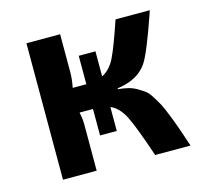

<svg xmlns="http://www.w3.org/2000/svg" viewBox="-78 -578 712 666"><g transform="rotate(-15 277.5 -245.0)"><path d="M335 -254Q356 -252 372 -248Q388 -244 403 -235Q418 -226 427.5 -219Q437 -212 448.5 -193.5Q460 -175 467 -162Q474 -149 486 -118.5Q498 -88 505.5 -66.5Q513 -45 528 0H401Q365 -107 345 -147.5Q325 -188 294 -201V-115H234V-210H186Q191 -185 191 -167V0H70V-490H191V-356Q191 -328 185 -299H234V-401H294V-311Q324 -326 342 -363.5Q360 -401 390 -490H513Q511 -485 508 -475Q464 -348 442 -315Q411 -270 346 -259Q341 -258 335 -257Z"/></g></svg>

Font: Exo 2 Semi Bold
Style: Regular
Weight: 600
Designer: Natanael Gama
Version: Version 1.001;PS 001.001;hotconv 1.0.88;makeotf.lib2.5.64775